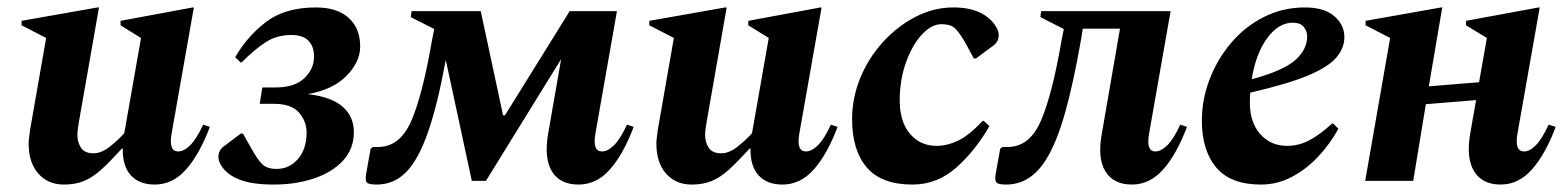

<svg xmlns="http://www.w3.org/2000/svg" viewBox="-20 -486 4209 516"><path d="M152 10Q109 10 83 -19.5Q57 -49 57 -100Q57 -109 58.5 -118.5Q60 -128 61 -138L104 -384L38 -418V-430L242 -466H246L192 -158Q188 -135 188 -123Q188 -103 198 -88.5Q208 -74 231 -74Q252 -74 274 -91Q296 -108 314 -128L359 -384L304 -418V-430L498 -466H501L441 -126Q433 -79 459 -79Q474 -79 491 -95.5Q508 -112 526 -151L544 -145Q516 -71 480 -30.5Q444 10 396 10Q354 10 331.5 -15Q309 -40 310 -87H308Q276 -52 252.5 -30.5Q229 -9 205.5 0.5Q182 10 152 10Z M716 10Q658 10 624.5 -3Q591 -16 576 -39Q570 -48 568.5 -53.5Q567 -59 567 -65Q567 -82 582 -93L627 -127H633L655 -88Q672 -57 685 -44.5Q698 -32 723 -32Q758 -32 781 -59Q804 -86 804 -129Q804 -160 783.5 -183.5Q763 -207 716 -207H678L685 -251H721Q772 -251 798 -276Q824 -301 824 -334Q824 -361 809 -376.5Q794 -392 763 -392Q725 -392 695.5 -373.5Q666 -355 629 -318H627L612 -332Q644 -388 695 -427Q746 -466 829 -466Q886 -466 917 -438Q948 -410 948 -361Q948 -320 911.5 -282.5Q875 -245 807 -233Q870 -226 900.5 -199.5Q931 -173 931 -131Q931 -86 902 -54.5Q873 -23 824 -6.5Q775 10 716 10Z M1272 -456 1332 -176H1337L1511 -456H1638L1580 -126Q1572 -79 1598 -79Q1613 -79 1630 -95.5Q1647 -112 1665 -151L1683 -145Q1655 -71 1619 -30.5Q1583 10 1535 10Q1485 10 1463.5 -25Q1442 -60 1453 -126L1488 -327L1286 0H1248L1178 -325Q1156 -205 1130.5 -131.5Q1105 -58 1072 -24Q1039 10 992 10Q970 10 965.5 4Q961 -2 964 -19L976 -86L982 -91H996Q1055 -91 1085.5 -161.5Q1116 -232 1141 -378L1147 -408L1084 -440L1086 -456Z M1839 10Q1796 10 1770 -19.5Q1744 -49 1744 -100Q1744 -109 1745.5 -118.5Q1747 -128 1748 -138L1791 -384L1725 -418V-430L1929 -466H1933L1879 -158Q1875 -135 1875 -123Q1875 -103 1885 -88.5Q1895 -74 1918 -74Q1939 -74 1961 -91Q1983 -108 2001 -128L2046 -384L1991 -418V-430L2185 -466H2188L2128 -126Q2120 -79 2146 -79Q2161 -79 2178 -95.5Q2195 -112 2213 -151L2231 -145Q2203 -71 2167 -30.5Q2131 10 2083 10Q2041 10 2018.5 -15Q1996 -40 1997 -87H1995Q1963 -52 1939.5 -30.5Q1916 -9 1892.5 0.5Q1869 10 1839 10Z M2432 10Q2349 10 2309.5 -36Q2270 -82 2270 -166Q2270 -223 2292 -276.5Q2314 -330 2352.5 -372.5Q2391 -415 2440 -440.5Q2489 -466 2542 -466Q2584 -466 2612 -453Q2640 -440 2655 -417Q2661 -408 2662.5 -402.5Q2664 -397 2664 -391Q2664 -374 2649 -363L2603 -329H2597L2576 -368Q2559 -398 2547 -409.5Q2535 -421 2510 -421Q2483 -421 2457 -392.5Q2431 -364 2414.5 -317.5Q2398 -271 2398 -216Q2398 -159 2425.5 -126.5Q2453 -94 2497 -94Q2525 -94 2554 -107.5Q2583 -121 2621 -161H2624L2639 -147Q2602 -82 2550.5 -36Q2499 10 2432 10Z M3022 10Q2973 10 2951 -25Q2929 -60 2941 -126L2990 -409H2890L2885 -378Q2865 -264 2843 -185Q2821 -106 2793 -60Q2751 10 2684 10Q2662 10 2657.5 4Q2653 -2 2656 -19L2668 -86L2674 -91H2688Q2747 -91 2777.5 -161.5Q2808 -232 2833 -378L2839 -408L2776 -440L2778 -456H3126L3068 -126Q3060 -79 3085 -79Q3100 -79 3117 -95.5Q3134 -112 3152 -151L3170 -145Q3142 -71 3106 -30.5Q3070 10 3022 10Z M3369 10Q3287 10 3248.5 -36Q3210 -82 3210 -162Q3210 -218 3230.5 -272Q3251 -326 3288 -370Q3325 -414 3376 -440Q3427 -466 3487 -466Q3539 -466 3566 -442.5Q3593 -419 3593 -386Q3593 -357 3571.5 -331.5Q3550 -306 3495 -283Q3440 -260 3340 -237Q3339 -224 3339 -210Q3339 -157 3367 -125.5Q3395 -94 3439 -94Q3470 -94 3498 -108.5Q3526 -123 3560 -154H3563L3577 -140Q3555 -100 3523.5 -66Q3492 -32 3452.5 -11Q3413 10 3369 10ZM3454 -425Q3416 -425 3385.5 -383.5Q3355 -342 3344 -273Q3429 -296 3461 -324.5Q3493 -353 3493 -388Q3493 -402 3484 -413.5Q3475 -425 3454 -425Z M3649 0 3716 -384 3650 -418V-430L3853 -466H3856L3820 -254L3955 -265L3976 -384L3920 -418V-430L4115 -466H4118L4058 -126Q4050 -79 4076 -79Q4091 -79 4107.5 -95.5Q4124 -112 4142 -151L4161 -145Q4133 -71 4097 -30.5Q4061 10 4013 10Q3964 10 3942 -25Q3920 -60 3931 -126L3947 -217L3812 -206L3778 0Z"/></svg>

Font: Spectral
Style: Bold Italic
Weight: 700
Italic angle: -10°
Designer: Jean-Baptiste Levee
Foundry: Production Type
Version: Version 2.001